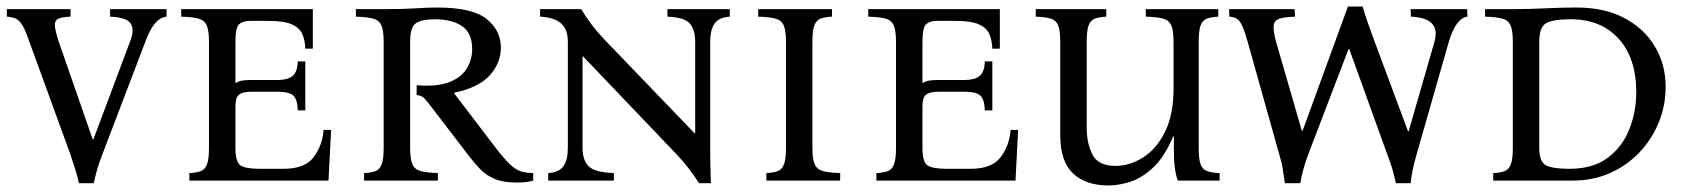

<svg xmlns="http://www.w3.org/2000/svg" viewBox="-20 -553 5175 588"><path d="M222 8Q216 -18 210 -36Q204 -54 196 -79L70 -425Q58 -461 48 -476.5Q38 -492 27.5 -496.5Q17 -501 1 -502V-525H196V-502Q170 -501 158.5 -495.5Q147 -490 148 -474.5Q149 -459 160 -425L264 -126H266L378 -425Q393 -463 380 -481.5Q367 -500 317 -502V-525H490V-502Q471 -500 455.5 -482.5Q440 -465 425 -425L293 -79Q283 -53 278 -35.5Q273 -18 267 8Z M560 0V-23Q582 -24 595 -29Q608 -34 614 -50Q620 -66 620 -100V-425Q620 -460 613 -475.5Q606 -491 588 -496Q570 -501 535 -502V-525H938V-404H915Q914 -432 905 -450.5Q896 -469 872.5 -479Q849 -489 803 -489H745Q724 -489 712.5 -479Q701 -469 701 -425V-298Q709 -304 720.5 -306Q732 -308 748 -308H831Q860 -308 875.5 -320Q891 -332 892 -365H915V-215H892Q891 -248 878.5 -260Q866 -272 831 -272H750Q723 -272 712 -263Q701 -254 701 -228V-100Q701 -57 716.5 -46.5Q732 -36 777 -36H848Q913 -36 940 -71Q967 -106 971 -155H994L986 0Z M1562 6Q1521 6 1495 -5Q1469 -16 1451.5 -34Q1434 -52 1418 -73L1293 -236Q1282 -251 1274.5 -256Q1267 -261 1256 -262V-292Q1317 -287 1354.5 -301Q1392 -315 1409 -342.5Q1426 -370 1426 -403Q1426 -452 1395 -473Q1364 -494 1312 -494Q1273 -494 1254.5 -482.5Q1236 -471 1236 -425V-100Q1236 -66 1243 -50Q1250 -34 1268.5 -29Q1287 -24 1321 -23V0H1095V-23Q1117 -24 1130 -29Q1143 -34 1149 -50Q1155 -66 1155 -100V-425Q1155 -460 1148 -475.5Q1141 -491 1123 -496Q1105 -501 1070 -502V-525H1155Q1217 -525 1253 -527.5Q1289 -530 1319 -530Q1426 -530 1470 -495Q1514 -460 1514 -407Q1514 -361 1480.5 -323Q1447 -285 1371 -269V-267L1496 -103Q1523 -68 1540.5 -51Q1558 -34 1574.5 -28.5Q1591 -23 1613 -23V0Q1600 4 1587 5Q1574 6 1562 6Z M2121 8Q2106 -15 2088.5 -38Q2071 -61 2039 -94L1766 -380H1764V-100Q1764 -63 1782.5 -44Q1801 -25 1860 -23V0H1659V-23Q1692 -25 1705.5 -44Q1719 -63 1719 -100V-425Q1719 -464 1697.5 -482Q1676 -500 1634 -502V-525H1760Q1775 -500 1792 -477.5Q1809 -455 1831 -432L2107 -145H2109V-425Q2109 -462 2092.5 -481Q2076 -500 2024 -502V-525H2215V-502Q2182 -500 2168.5 -481Q2155 -462 2155 -425V-100Q2155 -72 2155.5 -46.5Q2156 -21 2157 8Z M2468 -100Q2468 -66 2475 -50Q2482 -34 2500.5 -29Q2519 -24 2553 -23V0H2327V-23Q2349 -24 2362 -29Q2375 -34 2381 -50Q2387 -66 2387 -100V-425Q2387 -460 2380 -475.5Q2373 -491 2355 -496Q2337 -501 2302 -502V-525H2528V-502Q2506 -501 2493 -496Q2480 -491 2474 -475.5Q2468 -460 2468 -425Z M2664 0V-23Q2686 -24 2699 -29Q2712 -34 2718 -50Q2724 -66 2724 -100V-425Q2724 -460 2717 -475.5Q2710 -491 2692 -496Q2674 -501 2639 -502V-525H3042V-404H3019Q3018 -432 3009 -450.5Q3000 -469 2976.5 -479Q2953 -489 2907 -489H2849Q2828 -489 2816.5 -479Q2805 -469 2805 -425V-298Q2813 -304 2824.5 -306Q2836 -308 2852 -308H2935Q2964 -308 2979.5 -320Q2995 -332 2996 -365H3019V-215H2996Q2995 -248 2982.5 -260Q2970 -272 2935 -272H2854Q2827 -272 2816 -263Q2805 -254 2805 -228V-100Q2805 -57 2820.5 -46.5Q2836 -36 2881 -36H2952Q3017 -36 3044 -71Q3071 -106 3075 -155H3098L3090 0Z M3375 15Q3305 15 3266 -22Q3227 -59 3227 -139V-425Q3227 -460 3220.5 -475.5Q3214 -491 3198 -496Q3182 -501 3152 -502V-525H3368V-502Q3346 -501 3333 -496Q3320 -491 3314 -475.5Q3308 -460 3308 -425V-164Q3308 -113 3326 -79Q3344 -45 3396 -45Q3440 -45 3481 -71Q3522 -97 3548 -149.5Q3574 -202 3574 -281V-425Q3574 -460 3567 -475.5Q3560 -491 3542 -496Q3524 -501 3489 -502V-525H3711V-502Q3689 -501 3676 -496Q3663 -491 3657 -475.5Q3651 -460 3651 -425V-99Q3651 -65 3657 -49.5Q3663 -34 3677 -29Q3691 -24 3715 -23V0H3587Q3581 -16 3578 -38.5Q3575 -61 3575 -100V-135H3573Q3545 -70 3509.5 -38Q3474 -6 3439 4.5Q3404 15 3375 15Z M3915 8Q3911 -18 3908.5 -35.5Q3906 -53 3898 -79L3801 -425Q3791 -460 3783.5 -475.5Q3776 -491 3767.5 -496Q3759 -501 3745 -502L3744 -525H3945L3946 -502Q3913 -501 3897.5 -495.5Q3882 -490 3880.5 -474.5Q3879 -459 3888 -425L3967 -152H3969L4108 -533H4153Q4161 -505 4170.5 -479Q4180 -453 4190 -425L4292 -151H4294L4373 -425Q4394 -498 4301 -502L4300 -525H4473L4474 -502Q4439 -498 4417 -425L4318 -79Q4311 -54 4307 -36Q4303 -18 4300 8H4255Q4249 -18 4244 -35.5Q4239 -53 4229 -79L4112 -403H4110L3986 -79Q3976 -51 3971.5 -34.5Q3967 -18 3962 8Z M4553 0V-23Q4575 -24 4588 -29Q4601 -34 4607 -50Q4613 -66 4613 -100V-425Q4613 -460 4606 -475.5Q4599 -491 4581 -496Q4563 -501 4528 -502V-525H4613Q4660 -525 4712 -527.5Q4764 -530 4808 -530Q4894 -530 4955 -497.5Q5016 -465 5048.5 -410Q5081 -355 5081 -287Q5081 -229 5059.5 -177Q5038 -125 4999.5 -85Q4961 -45 4909.5 -22.5Q4858 0 4798 0ZM4786 -36Q4859 -36 4904 -70Q4949 -104 4970 -157.5Q4991 -211 4991 -271Q4991 -375 4937 -434.5Q4883 -494 4790 -494Q4736 -494 4715 -482Q4694 -470 4694 -425V-100Q4694 -57 4715 -46.5Q4736 -36 4786 -36Z"/></svg>

Font: Bona Nova SC
Style: Regular
Weight: 400
Designer: Mateusz Machalski
Foundry: Capitalics
Version: Version 4.001; ttfautohint (v1.8.4.7-5d5b)